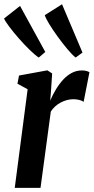

<svg xmlns="http://www.w3.org/2000/svg" viewBox="-30 -904 451 924"><path d="M41 0 103 -474.5 54 -501 61.5 -540.5 198 -565.5 221 -550.5 215 -459.5 211.5 -419.5Q224 -449 240 -475.2Q256 -501.5 275 -521.8Q294 -542 316.2 -553.5Q338.5 -565 364 -565Q378 -565 387 -562.2Q396 -559.5 400.5 -556.5L372.5 -414Q364 -420 351 -423.2Q338 -426.5 323 -426.5Q307 -426.5 291.5 -422.2Q276 -418 261.5 -410.2Q247 -402.5 235 -391.5Q223 -380.5 214.5 -367L165 0ZM156.5 -627Q139 -638.5 113 -663.8Q87 -689 60.8 -719Q34.5 -749 14.8 -775.2Q-5 -801.5 -10.5 -815L66.5 -875.5L188 -654ZM334 -627Q317 -640.5 293.8 -668.2Q270.5 -696 247 -728.5Q223.5 -761 206.5 -789Q189.5 -817 185.5 -831L268.5 -883.5L367 -651Z"/></svg>

Font: Merriweather 24pt SemiCondensed
Style: Bold Italic
Weight: 700
Width: 4
Italic angle: -7.8°
Designer: Eben Sorkin
Foundry: Eben Sorkin
Version: Version 2.101